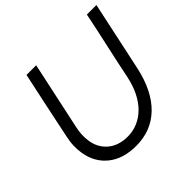

<svg xmlns="http://www.w3.org/2000/svg" viewBox="-174 -878 1068 1068"><g transform="rotate(-45 359.5 -344.5)"><path d="M631 -289Q599 -143 519.5 -66Q440 11 322 11Q220 11 157 -39.5Q94 -90 80 -176Q75 -205 76 -236.5Q77 -268 85 -303Q106 -403 126.5 -501.5Q147 -600 169 -700H245Q223 -599 202 -499.5Q181 -400 159 -299Q153 -272 152 -248Q151 -224 154 -202Q162 -137 207.5 -98Q253 -59 325 -59Q366 -59 403 -74.5Q440 -90 470.5 -120Q501 -150 523 -193.5Q545 -237 557 -293Q578 -396 600.5 -496.5Q623 -597 644 -700H719Q697 -597 675 -494.5Q653 -392 631 -289Z"/></g></svg>

Font: Rosa Sans Light
Style: Italic
Weight: 300
Italic angle: -12°
Designer: Pentagram / MCKL
Foundry: Pentagram / MCKL
Version: Version 1.005;September 16, 2019;FontCreator 11.5.0.2425 64-